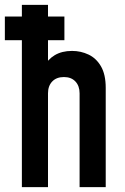

<svg xmlns="http://www.w3.org/2000/svg" viewBox="-27 -770 514 790"><path d="M-7 -604.5V-702H238V-604.5ZM63 0V-750H170.5V-468L152 -492.5Q168.5 -525 198 -542.8Q227.5 -560.5 269.5 -560.5Q305.5 -560.5 337.2 -545.5Q369 -530.5 388.5 -497Q408 -463.5 408 -408.5V0H300.5V-386Q300.5 -416.5 283.2 -434.8Q266 -453 236 -453Q205.5 -453 188 -434.8Q170.5 -416.5 170.5 -386V0Z"/></svg>

Font: Mohave SemiBold
Style: Regular
Weight: 600
Designer: Gumpita Rahayu
Foundry: Tokotype
Version: Version 2.003